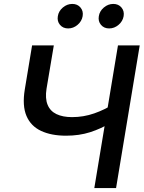

<svg xmlns="http://www.w3.org/2000/svg" viewBox="-20 -959 732 979"><path d="M316.9 -267.1Q241.7 -267.1 189.5 -291.5Q137.2 -315.9 115 -367.9Q92.8 -419.9 106.4 -502.9L143.6 -727.5H254.4L217.3 -506.8Q209.5 -457 222.7 -424.8Q235.8 -392.6 267.8 -377.2Q299.8 -361.8 347.2 -361.8Q406.2 -361.8 460.7 -380.9Q515.1 -399.9 562 -430.2L545.9 -333.5Q495.1 -302.7 439.5 -284.9Q383.8 -267.1 316.9 -267.1ZM460.9 0 581.5 -727.5H692.4L571.8 0ZM536.6 -814Q510.3 -814 494.9 -832.3Q479.5 -850.6 483.9 -876.5Q487.8 -902.3 509.5 -920.7Q531.2 -939 557.6 -939Q584 -939 599.4 -920.7Q614.7 -902.3 610.4 -876.5Q606 -850.6 584.5 -832.3Q563 -814 536.6 -814ZM327.6 -814Q301.3 -814 285.9 -832.3Q270.5 -850.6 274.9 -876.5Q278.8 -902.3 300.5 -920.7Q322.3 -939 348.6 -939Q375 -939 390.4 -920.7Q405.8 -902.3 401.4 -876.5Q397 -850.6 375.5 -832.3Q354 -814 327.6 -814Z"/></svg>

Font: Inter 20pt Medium
Style: Italic
Weight: 500
Italic angle: -9.3988°
Version: Version 4.001;git-66647c0bb